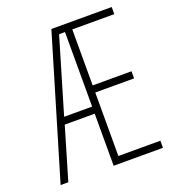

<svg xmlns="http://www.w3.org/2000/svg" viewBox="-131 -814 825 915"><g transform="rotate(-20 281.5 -357.0)"><path d="M20 0H59L137 -264H289V0H539V-36H326V-358H523V-394H326V-678H539V-714H233ZM259 -678H289V-300H147Z"/></g></svg>

Font: Noto Sans Mono SemiCondensed ExtraLight
Style: Regular
Weight: 200
Width: 4
Designer: Monotype Design Team
Foundry: Monotype Imaging Inc.
Version: Version 2.014